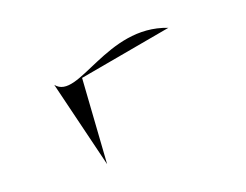

<svg xmlns="http://www.w3.org/2000/svg" viewBox="-20 -328 177 138"><path d="M19 -267 57 -210 39 -272 101 -308C56 -309 37 -256 19 -267Z"/></svg>

Font: bitstorm
Style: ulcn
Weight: 400
Version: Version 0.2